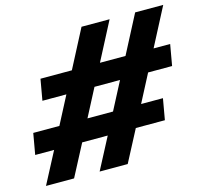

<svg xmlns="http://www.w3.org/2000/svg" viewBox="-103 -833 1019 951"><g transform="rotate(-15 406.0 -358.0)"><path d="M294 0H438L523 -162H672L691 -270H579L653 -412H776L795 -520H710L812 -716H668L566 -520H435L537 -716H393L291 -520H130L111 -412H234L160 -270H26L7 -162H104L19 0H163L248 -162H379ZM304 -270 378 -412H509L435 -270Z"/></g></svg>

Font: Uncut Sans
Style: Bold Italic
Weight: 700
Italic angle: -10°
Designer: Kasper Nordkvist
Foundry: Uncut Type
Version: Version 1.111;FEAKit 1.0